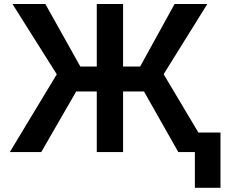

<svg xmlns="http://www.w3.org/2000/svg" viewBox="-20 -747 1103 943"><path d="M584.5 -727.3H455.3V-420.1H374.6L202.8 -727.3H41.2L258.9 -382.1L28.1 0H182.5L354.4 -297.9H455.3V0H584.5V-297.9H687.1L855.8 0H937.1V175.4H1062.9V-95.9H954.5L783.7 -382.5L998.2 -727.3H837.4L668.3 -420.1H584.5Z"/></svg>

Font: Margiela Sans Semi Bold
Style: Regular
Weight: 600
Designer: Stefan Endress, Andreas Faust
Version: Version 1.100;FEAKit 1.0